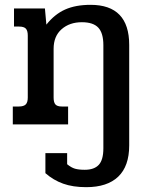

<svg xmlns="http://www.w3.org/2000/svg" viewBox="-20 -515 615 795"><path d="M168 202V119H258V165Q275 179 290.5 183.5Q306 188 331 188Q370 188 389 167.5Q408 147 408 99V-328Q408 -378 387 -400.5Q366 -423 319 -423Q268 -423 235 -394Q202 -365 202 -313V-111Q202 -91 209.5 -82.5Q217 -74 236 -74H262V0H33V-74H58Q78 -74 86.5 -82.5Q95 -91 95 -111V-368Q95 -388 87 -396.5Q79 -405 59 -405H38V-480H166L172 -413Q206 -456 249.5 -475.5Q293 -495 355 -495Q515 -495 515 -329V87Q515 173 469.5 216.5Q424 260 337 260Q282 260 241.5 245.5Q201 231 168 202Z"/></svg>

Font: Pridi
Style: Regular
Weight: 400
Designer: Katatrad Team
Foundry: CadsonDemak
Version: Version 1.001